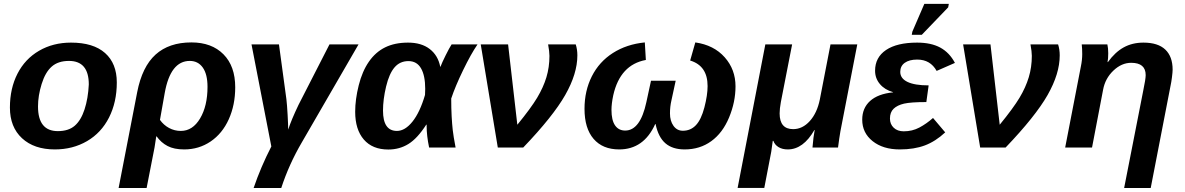

<svg xmlns="http://www.w3.org/2000/svg" viewBox="-20 -756 6072 984"><path d="M578.6 -333.5Q578.6 -232.4 538.8 -153.8Q499 -75.2 426 -32.7Q353 9.8 261.2 9.8Q154.8 9.8 92.8 -47.6Q30.8 -105 30.8 -204.6Q30.8 -302.7 69.6 -378.4Q108.4 -454.1 180.2 -495.8Q252 -537.6 343.8 -537.6Q458.5 -537.6 518.6 -484.1Q578.6 -430.7 578.6 -333.5ZM435.1 -323.2Q435.1 -443.8 333.5 -443.8Q277.8 -443.8 244.9 -414.6Q211.9 -385.3 193.4 -325.4Q174.8 -265.6 174.8 -210.4Q174.8 -84 276.4 -84Q331.1 -84 363 -111.6Q395 -139.2 413.3 -195.3Q431.6 -251.5 435.1 -323.2Z M960.9 -538.6Q1064.9 -538.6 1125.2 -477.8Q1185.5 -417 1185.5 -308.6Q1185.5 -218.3 1152.6 -145Q1119.6 -71.8 1059.6 -31Q999.5 9.8 923.8 9.8Q872.1 9.8 838.9 -7.6Q805.7 -24.9 782.7 -57.1H780.8L772 0L731.4 207.5H587.9L683.1 -283.7Q708.5 -414.1 777.3 -476.3Q846.2 -538.6 960.9 -538.6ZM952.6 -443.8Q853.5 -443.8 824.2 -279.3L799.8 -141.6Q818.4 -115.2 846.4 -100.1Q874.5 -85 906.7 -85Q967.3 -85 1005.4 -148.9Q1043.5 -212.9 1043.5 -311Q1043.5 -375.5 1019.3 -409.7Q995.1 -443.8 952.6 -443.8Z M1269 -528.3H1409.7L1447.8 -247.6Q1451.2 -219.7 1454.1 -166.5Q1457 -113.3 1457 -91.8Q1472.7 -140.6 1509.8 -218.3L1668.5 -528.3H1817.4L1526.9 -26.4Q1460.9 86.4 1421.4 207.5H1279.8Q1316.4 100.1 1370.6 -5.4Z M2071.3 -537.6Q2140.1 -537.6 2182.6 -504.6Q2225.1 -471.7 2236.3 -413.6H2237.3Q2245.1 -434.6 2263.9 -472.4Q2282.7 -510.3 2294.4 -528.3H2427.2Q2394 -480 2353.5 -396.5Q2313 -313 2292.5 -251Q2292.5 -199.7 2294.7 -159.9Q2296.9 -120.1 2300.3 -89.4Q2303.7 -58.6 2314.9 0H2179.2Q2166.5 -61 2166.5 -109.9V-117.2H2164.6Q2119.1 -46.4 2073.2 -18.1Q2027.3 10.3 1970.2 10.3Q1888.7 10.3 1844.5 -41Q1800.3 -92.3 1800.3 -183.1Q1800.3 -246.6 1818.4 -318.6Q1836.4 -390.6 1870.6 -439.9Q1904.8 -489.3 1954.1 -513.4Q2003.4 -537.6 2071.3 -537.6ZM2073.2 -442.9Q2029.8 -442.9 2002.2 -410.9Q1974.6 -378.9 1958.7 -312.5Q1942.9 -246.1 1942.9 -189Q1942.9 -85 2014.2 -85Q2055.7 -85 2094 -132.8Q2132.3 -180.7 2158.2 -269.5L2159.2 -300.8Q2159.2 -368.7 2137.7 -405.8Q2116.2 -442.9 2073.2 -442.9Z M2631.3 -116.7Q2701.2 -202.1 2732.9 -255.1Q2764.6 -308.1 2780.3 -359.9Q2795.9 -411.6 2795.9 -469.7Q2795.9 -491.2 2789.1 -528.3H2930.7Q2939 -502.4 2939 -472.2Q2939 -378.4 2876.7 -269Q2814.5 -159.7 2661.6 0H2531.2L2443.8 -528.3H2584Z M3413.6 -174.8Q3413.6 -136.2 3431.6 -111.1Q3449.7 -85.9 3479.5 -85.9Q3519.5 -85.9 3546.6 -114.5Q3573.7 -143.1 3590.1 -205.8Q3606.4 -268.6 3606.4 -314.9Q3606.4 -418.9 3517.1 -445.8L3543.5 -538.6Q3638.7 -524.9 3694.1 -462.4Q3749.5 -399.9 3749.5 -313.5Q3749.5 -233.4 3716.6 -154.1Q3683.6 -74.7 3625.2 -32.5Q3566.9 9.8 3488.8 9.8Q3426.8 9.8 3390.4 -21.5Q3354 -52.7 3339.8 -120.1H3337.9Q3279.3 9.8 3153.3 9.8Q3068.8 9.8 3022.2 -44.2Q2975.6 -98.1 2975.6 -198.2Q2975.6 -290.5 3013.2 -365Q3050.8 -439.5 3121.1 -484.4Q3191.4 -529.3 3284.7 -538.6L3290 -448.7Q3158.2 -424.3 3123 -268.1Q3113.8 -224.6 3113.8 -192.9Q3113.8 -140.1 3132.1 -113.5Q3150.4 -86.9 3184.1 -86.9Q3261.2 -86.9 3292.5 -231.9L3316.4 -342.3H3442.9L3420.9 -240.7Q3413.6 -209 3413.6 -174.8Z M4144 0Q4148.4 -54.7 4155.3 -89.8H4153.8Q4096.7 9.8 4017.1 9.8Q3989.3 9.8 3970 -2Q3950.7 -13.7 3943.4 -34.2H3940.4L3932.6 22L3897 207H3760.3L3902.3 -528.3H4039.6L3981.9 -232.9Q3975.6 -198.2 3975.6 -174.8Q3975.6 -94.2 4044.9 -94.2Q4092.8 -94.2 4130.1 -135.5Q4167.5 -176.8 4181.6 -246.1L4236.3 -528.3H4373.5L4293.9 -118.2Q4286.6 -83.5 4281.2 -46.1Q4275.9 -8.8 4274.9 0Z M4611.8 -83Q4655.3 -83 4691.7 -102.3Q4728 -121.6 4761.7 -151.4L4824.2 -77.6Q4774.4 -31.2 4719.7 -10.7Q4665 9.8 4591.3 9.8Q4505.4 9.8 4452.1 -32.7Q4398.9 -75.2 4398.9 -142.6Q4398.9 -202.1 4439.2 -238.5Q4479.5 -274.9 4556.6 -282.7L4557.1 -283.7Q4514.2 -295.9 4489.5 -325.2Q4464.8 -354.5 4464.8 -393.6Q4464.8 -461.9 4521 -499.8Q4577.1 -537.6 4680.2 -537.6Q4752 -537.6 4799.1 -512Q4846.2 -486.3 4874 -433.6L4780.3 -392.6Q4748 -450.7 4680.7 -450.7Q4640.1 -450.7 4616.9 -434.1Q4593.8 -417.5 4593.8 -387.7Q4593.8 -354 4630.9 -336.2Q4668 -318.4 4739.3 -318.4L4727.5 -232.9Q4647.9 -232.9 4613.3 -224.9Q4578.6 -216.8 4559.8 -198.7Q4541 -180.7 4541 -148.4Q4541 -119.6 4560.3 -101.3Q4579.6 -83 4611.8 -83ZM4652.8 -577.6 4655.8 -593.8 4717.3 -736.3H4842.8L4839.4 -718.3L4704.1 -577.6Z M5103.5 -116.7Q5173.3 -202.1 5205.1 -255.1Q5236.8 -308.1 5252.4 -359.9Q5268.1 -411.6 5268.1 -469.7Q5268.1 -491.2 5261.2 -528.3H5402.8Q5411.1 -502.4 5411.1 -472.2Q5411.1 -378.4 5348.9 -269Q5286.6 -159.7 5133.8 0H5003.4L4916 -528.3H5056.2Z M5989.7 -398.9Q5989.7 -386.7 5986.3 -360.1Q5982.9 -333.5 5979.5 -318.8L5877.4 207.5H5741.2L5838.9 -290.5Q5851.6 -351.1 5851.6 -371.1Q5851.6 -434.1 5777.3 -434.1Q5728 -434.1 5686 -394Q5644 -354 5633.3 -295.9L5576.7 0H5439L5519.5 -415.5Q5526.4 -448.7 5526.4 -478.5Q5526.4 -507.8 5523.9 -528.3H5655.3Q5659.7 -509.8 5659.7 -482.9Q5659.7 -455.1 5656.2 -438H5658.2Q5694.8 -488.8 5739 -513.2Q5783.2 -537.6 5840.3 -537.6Q5914.6 -537.6 5952.1 -502Q5989.7 -466.3 5989.7 -398.9Z"/></svg>

Font: Liberation Sans
Style: Bold Italic
Weight: 700
Italic angle: -12°
Designer: Steve Matteson
Foundry: Ascender Corporation
Version: Version 2.1.5